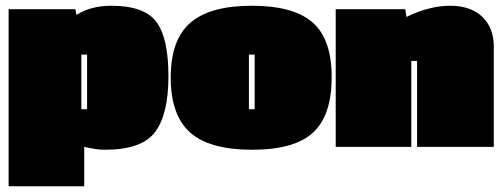

<svg xmlns="http://www.w3.org/2000/svg" viewBox="-20 -511 1748 668"><path d="M345 10Q316 10 273 0V137H10V-479H242L246 -459Q296 -491 367 -491Q482 -491 524 -435Q566 -379 566 -246Q566 -113 519.5 -51.5Q473 10 345 10ZM283 -131V-321H263V-131Z M574 -241.5Q574 -373 642.5 -432Q711 -491 856 -491Q1001 -491 1067.5 -433Q1134 -375 1134 -242.5Q1134 -110 1069.5 -50Q1005 10 857 10Q709 10 641.5 -50Q574 -110 574 -241.5ZM866 -131V-321H846V-131Z M1394 -452Q1474 -491 1546 -491Q1618 -491 1658 -452.5Q1698 -414 1698 -349V0H1431V-299H1411V0H1148V-479H1390Z"/></svg>

Font: Passion One Black
Style: Regular
Weight: 900
Designer: Alejandro Lo Celso
Foundry: Fontstage
Version: Version 1.002